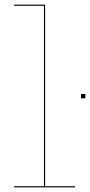

<svg xmlns="http://www.w3.org/2000/svg" viewBox="-20 -810 389 830"><path d="M304 -5V0H41V-5H170V-785H41V-790H175V-5ZM349 -404V-385H330V-404Z"/></svg>

Font: Hepta Slab Hairline
Style: Regular
Weight: 400
Designer: Michael LaGattuta
Foundry: Michael LaGattuta
Version: Version 1.100; ttfautohint (v1.8) -l 8 -r 50 -G 200 -x 14 -D